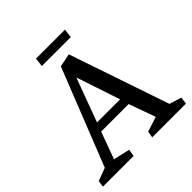

<svg xmlns="http://www.w3.org/2000/svg" viewBox="-193 -868 1010 1010"><g transform="rotate(-45 312.0 -362.5)"><path d="M228.5 -725.1H443.8L437.5 -675.8H222.2ZM366.2 -619.1 556.2 -60.5 623.5 -39.6 619.1 0H367.7L373.5 -36.1L457 -63L403.8 -211.4H199.2L144 -60.5L235.4 -39.6L229.5 0H1L5.9 -36.1L78.1 -63L292 -604ZM217.8 -260.7H389.6L308.1 -504.9Z"/></g></svg>

Font: Neuton
Style: Regular
Weight: 400
Designer: Brian M Zick
Version: Version 1.3